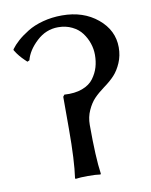

<svg xmlns="http://www.w3.org/2000/svg" viewBox="-77 -716 611 777"><g transform="rotate(-10 228.5 -327.5)"><path d="M179.2 -333 185.1 -340.8Q228 -337.9 258.8 -349.4Q289.6 -360.8 305.4 -382.6Q321.3 -404.3 328.1 -427.7Q335 -451.2 335 -478Q335 -502.4 327.1 -525.6Q319.3 -548.8 304.4 -568.8Q289.6 -588.9 264.2 -601.3Q238.8 -613.8 207 -613.8Q157.2 -613.8 118.7 -577.9Q80.1 -542 69.8 -502L61 -498Q59.6 -499.5 50.8 -507.8Q42 -516.1 32.7 -527.1Q23.4 -538.1 14.2 -553.2V-557.1Q26.4 -573.7 44.2 -589.6Q62 -605.5 88.4 -621.8Q114.7 -638.2 151.9 -648.2Q189 -658.2 231 -658.2Q318.4 -658.2 376.7 -609.9Q435.1 -561.5 435.1 -491.2Q435.1 -457 422.6 -428.2Q410.2 -399.4 392.8 -380.6Q375.5 -361.8 349.1 -342.8Q323.2 -323.7 306.6 -306.4Q290 -289.1 277.6 -261.7Q265.1 -234.4 265.1 -202.1Q265.1 -66.9 274.9 0L272.9 2.9Q254.9 0 222.2 0Q189.5 0 170.9 2.9L168.9 0Q179.2 -71.3 179.2 -200.2Z"/></g></svg>

Font: Linear Smooth
Style: Regular
Weight: 400
Designer: Philipp H. Poll, Flanker
Foundry: Philipp H. Poll, reworked by Flanker
Version: Version 1.061 | FøM Fix